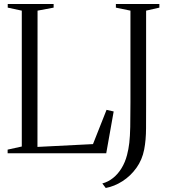

<svg xmlns="http://www.w3.org/2000/svg" viewBox="-20 -763 844 956"><path d="M18 0V-18L88.5 -33.5V-710L18.5 -725V-743H247V-725L167 -710L166.5 -31.5L443 -45.5L510.5 -216L546 -208L509 0ZM489.5 150.5Q519 142.5 543.2 123Q567.5 103.5 585.2 74.5Q603 45.5 612.5 9Q620 -19.5 623.8 -51.5Q627.5 -83.5 628.5 -131Q629.5 -178.5 629.5 -253V-710L557 -725V-743H773.5V-725L707.5 -710V-238Q707.5 -184.5 707.2 -125Q707 -65.5 698 -19Q688 33 659 73.2Q630 113.5 589.8 139.2Q549.5 165 506.5 173Z"/></svg>

Font: Merriweather 144pt Light
Style: Regular
Weight: 300
Version: Version 2.100